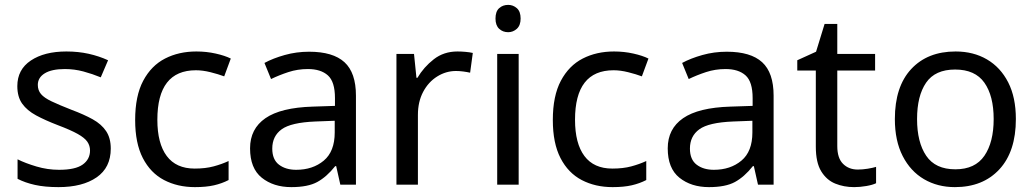

<svg xmlns="http://www.w3.org/2000/svg" viewBox="-20 -757 4238 787"><path d="M434 -148Q434 -70 376 -30Q318 10 220 10Q164 10 123.5 1Q83 -8 52 -24V-104Q84 -88 129.5 -74.5Q175 -61 222 -61Q289 -61 319 -82.5Q349 -104 349 -140Q349 -160 338 -176Q327 -192 298.5 -208Q270 -224 217 -244Q165 -264 128 -284Q91 -304 71 -332Q51 -360 51 -404Q51 -472 106.5 -509Q162 -546 252 -546Q301 -546 343.5 -536.5Q386 -527 423 -510L393 -440Q359 -454 322 -464Q285 -474 246 -474Q192 -474 163.5 -456.5Q135 -439 135 -409Q135 -387 148 -371.5Q161 -356 191.5 -341.5Q222 -327 273 -307Q324 -288 360 -268Q396 -248 415 -219.5Q434 -191 434 -148Z M779 10Q708 10 652.5 -19Q597 -48 565.5 -109Q534 -170 534 -265Q534 -364 567 -426Q600 -488 656.5 -517Q713 -546 785 -546Q826 -546 864 -537.5Q902 -529 926 -517L899 -444Q875 -453 843 -461Q811 -469 783 -469Q625 -469 625 -266Q625 -169 663.5 -117.5Q702 -66 778 -66Q822 -66 855.5 -75Q889 -84 917 -97V-19Q890 -5 857.5 2.5Q825 10 779 10Z M1247 -545Q1345 -545 1392 -502Q1439 -459 1439 -365V0H1375L1358 -76H1354Q1319 -32 1280.5 -11Q1242 10 1174 10Q1101 10 1053 -28.5Q1005 -67 1005 -149Q1005 -229 1068 -272.5Q1131 -316 1262 -320L1353 -323V-355Q1353 -422 1324 -448Q1295 -474 1242 -474Q1200 -474 1162 -461.5Q1124 -449 1091 -433L1064 -499Q1099 -518 1147 -531.5Q1195 -545 1247 -545ZM1273 -259Q1173 -255 1134.5 -227Q1096 -199 1096 -148Q1096 -103 1123.5 -82Q1151 -61 1194 -61Q1262 -61 1307 -98.5Q1352 -136 1352 -214V-262Z M1855 -546Q1870 -546 1887.5 -544.5Q1905 -543 1918 -540L1907 -459Q1894 -462 1878.5 -464Q1863 -466 1849 -466Q1808 -466 1772 -443.5Q1736 -421 1714.5 -380.5Q1693 -340 1693 -286V0H1605V-536H1677L1687 -438H1691Q1717 -482 1758 -514Q1799 -546 1855 -546Z M2063 -737Q2083 -737 2098.5 -723.5Q2114 -710 2114 -681Q2114 -653 2098.5 -639Q2083 -625 2063 -625Q2041 -625 2026 -639Q2011 -653 2011 -681Q2011 -710 2026 -723.5Q2041 -737 2063 -737ZM2106 -536V0H2018V-536Z M2491 10Q2420 10 2364.5 -19Q2309 -48 2277.5 -109Q2246 -170 2246 -265Q2246 -364 2279 -426Q2312 -488 2368.5 -517Q2425 -546 2497 -546Q2538 -546 2576 -537.5Q2614 -529 2638 -517L2611 -444Q2587 -453 2555 -461Q2523 -469 2495 -469Q2337 -469 2337 -266Q2337 -169 2375.5 -117.5Q2414 -66 2490 -66Q2534 -66 2567.5 -75Q2601 -84 2629 -97V-19Q2602 -5 2569.5 2.5Q2537 10 2491 10Z M2959 -545Q3057 -545 3104 -502Q3151 -459 3151 -365V0H3087L3070 -76H3066Q3031 -32 2992.5 -11Q2954 10 2886 10Q2813 10 2765 -28.5Q2717 -67 2717 -149Q2717 -229 2780 -272.5Q2843 -316 2974 -320L3065 -323V-355Q3065 -422 3036 -448Q3007 -474 2954 -474Q2912 -474 2874 -461.5Q2836 -449 2803 -433L2776 -499Q2811 -518 2859 -531.5Q2907 -545 2959 -545ZM2985 -259Q2885 -255 2846.5 -227Q2808 -199 2808 -148Q2808 -103 2835.5 -82Q2863 -61 2906 -61Q2974 -61 3019 -98.5Q3064 -136 3064 -214V-262Z M3496 -62Q3516 -62 3537 -65.5Q3558 -69 3571 -73V-6Q3557 1 3531 5.5Q3505 10 3481 10Q3439 10 3403.5 -4.5Q3368 -19 3346 -55Q3324 -91 3324 -156V-468H3248V-510L3325 -545L3360 -659H3412V-536H3567V-468H3412V-158Q3412 -109 3435.5 -85.5Q3459 -62 3496 -62Z M4144 -269Q4144 -136 4076.5 -63Q4009 10 3894 10Q3823 10 3767.5 -22.5Q3712 -55 3680 -117.5Q3648 -180 3648 -269Q3648 -402 3715 -474Q3782 -546 3897 -546Q3970 -546 4025.5 -513.5Q4081 -481 4112.5 -419.5Q4144 -358 4144 -269ZM3739 -269Q3739 -174 3776.5 -118.5Q3814 -63 3896 -63Q3977 -63 4015 -118.5Q4053 -174 4053 -269Q4053 -364 4015 -418Q3977 -472 3895 -472Q3813 -472 3776 -418Q3739 -364 3739 -269Z"/></svg>

Font: Noto Sans Carian
Style: Regular
Weight: 400
Designer: Monotype Design Team
Foundry: Monotype Imaging Inc.
Version: Version 2.002; ttfautohint (v1.8.4.7-5d5b)